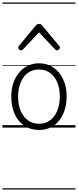

<svg xmlns="http://www.w3.org/2000/svg" viewBox="-20 -1030 629 1550"><path d="M295 19Q227 19 176.5 -15Q126 -49 98.5 -109.5Q71 -170 71 -250Q71 -310 87.5 -359Q104 -408 134.5 -444Q165 -480 205.5 -499.5Q246 -519 295 -519Q361 -519 411 -485Q461 -451 489.5 -390.5Q518 -330 518 -250Q518 -203 507.5 -161.5Q497 -120 478 -87Q459 -54 432 -30Q405 -6 370.5 6.5Q336 19 295 19ZM295 -31Q334 -31 364.5 -46.5Q395 -62 417 -91.5Q439 -121 451 -161.5Q463 -202 463 -250Q463 -315 442.5 -364.5Q422 -414 384.5 -441.5Q347 -469 295 -469Q256 -469 225 -453.5Q194 -438 172 -408.5Q150 -379 138 -339Q126 -299 126 -250Q126 -186 146.5 -136.5Q167 -87 205 -59Q243 -31 295 -31ZM150 -623Q142 -623 134.5 -631Q127 -639 127 -647Q127 -649 128 -652Q129 -655 132 -659L270 -825Q275 -831 280.5 -834Q286 -837 295 -837Q304 -837 309.5 -834Q315 -831 320 -825L458 -659Q462 -655 463 -652Q464 -649 464 -647Q464 -639 456 -631Q448 -623 440 -623Q435 -623 431.5 -625.5Q428 -628 424 -632L295 -769L167 -632Q163 -628 159 -625.5Q155 -623 150 -623ZM0 490H589V500H0ZM0 -20H589V0H0ZM0 -505H589V-500H0ZM0 -1010H589V-1000H0Z"/></svg>

Font: Playwrite NG Modern Guides
Style: Regular
Weight: 400
Designer: Veronika Burian, José Scaglione
Foundry: TypeTogether
Version: Version 1.003